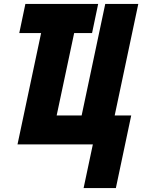

<svg xmlns="http://www.w3.org/2000/svg" viewBox="-20 -734 727 976"><path d="M405 222H569L647 -147H563L683 -714H515L395 -147H268L357 -566H448L479 -714H109L78 -566H189L69 0H452Z"/></svg>

Font: Noto Sans UI Condensed Black
Style: Italic
Weight: 900
Width: 3
Italic angle: -192°
Designer: Monotype Design Team
Foundry: Monotype Imaging Inc.
Version: Version 1.901